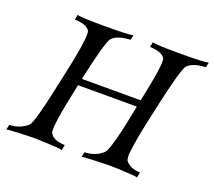

<svg xmlns="http://www.w3.org/2000/svg" viewBox="-118 -849 1121 1007"><g transform="rotate(20 442.5 -345.5)"><path d="M885 -693 879 -665Q809 -662 780 -633Q774 -627 765.5 -603Q757 -579 749 -549.5Q741 -520 732 -482.5Q723 -445 717 -418Q711 -391 705 -364L699 -337Q699 -336 694.5 -316Q690 -296 686 -277.5Q682 -259 676 -228.5Q670 -198 666.5 -175.5Q663 -153 659 -126Q655 -99 656 -87.5Q657 -76 659 -66Q683 -30 743 -28L737 2Q729 -2 665.5 -5Q602 -8 579 -8Q561 -8 498 -5.5Q435 -3 427 0L433 -28Q494 -30 533 -66Q539 -71 545 -85Q551 -99 557.5 -120.5Q564 -142 569.5 -162.5Q575 -183 581.5 -212.5Q588 -242 592 -261Q596 -280 601.5 -309Q607 -338 609 -347H281Q226 -93 239 -66Q257 -30 323 -28L317 2Q309 -2 245 -5Q181 -8 159 -8Q141 -8 78 -5.5Q15 -3 7 0L13 -28Q72 -30 113 -66Q135 -87 187 -337Q247 -603 232 -633Q216 -662 148 -665L153 -693Q170 -686 304 -686Q445 -686 465 -693L458 -665Q388 -662 359 -633Q337 -610 289 -385H617Q665 -609 652 -633Q635 -662 567 -665L573 -693Q590 -686 724 -686Q865 -686 885 -693Z"/></g></svg>

Font: GFS Artemisia
Style: Italic
Weight: 400
Italic angle: -12°
Designer: Takis Katsoulidis and George D. Matthiopoulos
Foundry: George Matthiopoulos and Takis Katsoulidis
Version: Version 1.0